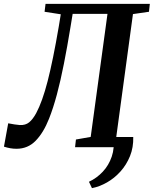

<svg xmlns="http://www.w3.org/2000/svg" viewBox="-48 -763 796 995"><path d="M642.5 -53Q644 0.5 625.8 45.8Q607.5 91 576.2 125.8Q545 160.5 506.2 182.5Q467.5 204.5 428.5 212L413 179Q453.5 160 484.5 127Q515.5 94 531 48.8Q546.5 3.5 540 -53ZM328.5 -691 317 -621Q300.5 -520 283.2 -432.5Q266 -345 246.8 -273.2Q227.5 -201.5 206 -147.5Q177.5 -75.5 137 -33.8Q96.5 8 37.5 8Q21 8 5.2 5.2Q-10.5 2.5 -27.5 -3L-5.5 -124Q12.5 -120.5 27.2 -118.2Q42 -116 54.5 -115Q84 -113.5 103 -129Q122 -144.5 139.5 -176.5Q155.5 -206.5 170.2 -247.5Q185 -288.5 199 -343Q213 -397.5 227.2 -467.2Q241.5 -537 256.5 -625L267 -689L183 -702L188 -743H728.5L724 -702L641 -690L554.5 -53.5L635.5 -35.5L631 0H341L345.5 -40L422 -53.5L509 -691Z"/></svg>

Font: Merriweather 48pt SemiBold
Style: Italic
Weight: 600
Italic angle: -7.8°
Designer: Eben Sorkin
Foundry: Eben Sorkin
Version: Version 2.101